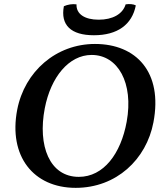

<svg xmlns="http://www.w3.org/2000/svg" viewBox="-20 -897 781 926"><path d="M433 -727C546 -727 617 -778 635 -871C624 -877 605 -879 586 -876C572 -829 523 -802 456 -802C389 -802 347 -829 349 -876C329 -879 306 -875 288 -867C271 -776 322 -727 433 -727ZM345 9C541 9 686 -128 720 -307C766 -549 637 -685 438 -685C251 -685 99 -553 63 -368C20 -144 141 9 345 9ZM360 -44C219 -44 161 -194 196 -375C225 -525 312 -632 422 -632C549 -632 625 -497 591 -310C563 -156 480 -44 360 -44Z"/></svg>

Font: Vollkorn Semibold
Style: Italic
Weight: 600
Italic angle: -11°
Designer: Friedrich Althausen
Foundry: Friedrich Althausen
Version: Version 4.015;PS 004.015;hotconv 1.0.88;makeotf.lib2.5.64775